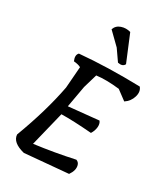

<svg xmlns="http://www.w3.org/2000/svg" viewBox="-240 -1110 1061 1216"><g transform="rotate(30 291.0 -502.5)"><path d="M343 -1000 422 -810Q410 -785 373 -793L318 -872L232 -956Q243 -988 276 -999Q309 -1010 343 -1000ZM236 -395Q241 -396 455 -417Q468 -401 465.5 -374Q463 -347 447 -322Q310 -333 226 -331L164 -79Q310 -98 452 -129Q470 -123 476 -104Q486 -69 457 -28L142 0Q50 -23 47 -80Q131 -303 167 -492L179 -648Q161 -658 127 -661Q110 -700 130 -719Q329 -737 568 -731Q590 -705 578 -664.5Q566 -624 530 -600L460 -652Q364 -663 294 -654L264 -552Z"/></g></svg>

Font: Tillana Medium
Style: Regular
Weight: 500
Designer: Lipi Raval (Devanagari, Latin), Jonny Pinhorn (Latin)
Foundry: Indian Type Foundry
Version: Version 2.003;PS 1.0;hotconv 1.0.79;makeotf.lib2.5.61930; tt